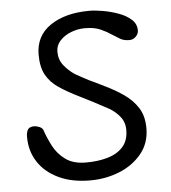

<svg xmlns="http://www.w3.org/2000/svg" viewBox="-50 -724 684 770"><g transform="rotate(-5 292.0 -339.0)"><path d="M283 0Q209 0 155.5 -25.5Q102 -51 73.5 -95Q45 -139 45 -195Q45 -216 52 -226Q59 -236 78 -236Q82 -236 94 -232.5Q106 -229 112 -220Q123 -187 140.5 -153Q158 -119 189.5 -96Q221 -73 272 -73Q321 -73 360 -84.5Q399 -96 421.5 -121.5Q444 -147 444 -189Q444 -221 425.5 -243.5Q407 -266 384 -279Q320 -314 271 -338Q222 -362 188.5 -384.5Q155 -407 137.5 -438.5Q120 -470 120 -520Q120 -596 180.5 -637Q241 -678 338 -678Q361 -678 392.5 -672.5Q424 -667 454.5 -656Q485 -645 505 -627Q525 -609 525 -583Q525 -569 514 -558Q503 -547 488 -547Q466 -547 451.5 -555.5Q437 -564 420 -575Q401 -588 376.5 -599Q352 -610 314 -610Q285 -610 258 -599.5Q231 -589 213.5 -570Q196 -551 196 -526Q196 -494 214 -471Q232 -448 257 -431Q269 -424 283 -416.5Q297 -409 312 -401Q326 -394 341.5 -387Q357 -380 372 -372Q414 -352 448.5 -328Q483 -304 504 -271Q525 -238 525 -189Q525 -129 490 -86.5Q455 -44 400 -22Q345 0 283 0Z"/></g></svg>

Font: Fuzzy Bubbles
Style: Regular
Weight: 400
Designer: Robert E. Leuschke
Foundry: Robert E. Leuschke
Version: Version 1.010; ttfautohint (v1.8.3)